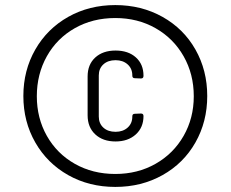

<svg xmlns="http://www.w3.org/2000/svg" viewBox="-20 -728 909 756"><path d="M72 -350Q72 -451 119 -533Q166 -615 248.5 -661.5Q331 -708 434 -708Q537 -708 620 -661.5Q703 -615 749.5 -533Q796 -451 796 -350Q796 -249 749.5 -167Q703 -85 620 -38.5Q537 8 434 8Q331 8 248.5 -38.5Q166 -85 119 -167Q72 -249 72 -350ZM743 -349Q743 -436 703 -506.5Q663 -577 592.5 -617Q522 -657 434 -657Q345 -657 274.5 -617Q204 -577 164.5 -506.5Q125 -436 125 -349Q125 -263 164.5 -193Q204 -123 274.5 -83Q345 -43 434 -43Q522 -43 592.5 -83Q663 -123 703 -193Q743 -263 743 -349ZM325 -274V-427Q325 -474 355 -501.5Q385 -529 435 -529Q485 -529 515 -502Q545 -475 545 -430V-429Q545 -419 535 -419L511 -420Q501 -420 501 -430V-431Q501 -458 482.5 -474.5Q464 -491 435 -491Q405 -491 387 -474.5Q369 -458 369 -431V-269Q369 -242 387 -225.5Q405 -209 435 -209Q464 -209 482.5 -225.5Q501 -242 501 -269V-270Q501 -280 511 -280L535 -281Q545 -281 545 -271Q545 -226 514.5 -198.5Q484 -171 435 -171Q385 -171 355 -199Q325 -227 325 -274Z"/></svg>

Font: Barlow
Style: Regular
Weight: 400
Designer: Jeremy Tribby
Foundry: Tribby Type
Version: Version 1.408;December 10, 2018;FontCreator 11.5.0.2430 64-b